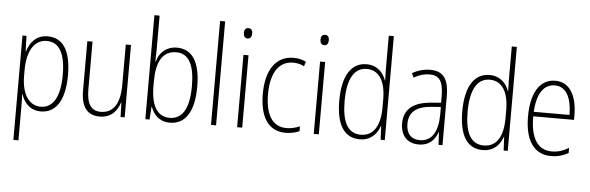

<svg xmlns="http://www.w3.org/2000/svg" viewBox="-57 -962 4293 1398"><g transform="rotate(5 2089.5 -263.0)"><path d="M260 -539C174 -539 132 -481 111 -416H109L105 -529H76V234H113V-16C113 -48 112 -79 111 -102H114C132 -45 175 10 257 10C364 10 431 -82 431 -270C431 -450 371 -539 260 -539ZM256 -505C349 -505 393 -422 393 -269C393 -95 335 -24 253 -24C168 -24 113 -103 113 -239V-284C114 -417 164 -505 256 -505Z M869 -529H831V-233C831 -91 779 -25 691 -25C624 -25 588 -71 588 -178V-529H550V-170C550 -51 594 10 687 10C773 10 814 -46 833 -104H836L839 0H869Z M1058 -506V-760H1020V0H1051L1057 -93H1060C1083 -32 1127 10 1199 10C1316 10 1376 -91 1376 -268C1376 -446 1318 -539 1205 -539C1129 -539 1077 -493 1059 -425H1056C1057 -448 1058 -480 1058 -506ZM1202 -505C1295 -505 1337 -424 1337 -268C1337 -105 1287 -25 1195 -25C1108 -25 1058 -96 1058 -247V-283C1058 -418 1101 -505 1202 -505Z M1537 0V-760H1500V0Z M1711 -726C1688 -726 1680 -709 1680 -688C1680 -667 1690 -650 1710 -650C1731 -650 1741 -666 1741 -689C1741 -709 1733 -726 1711 -726ZM1728 -529H1691V0H1728Z M2046 10C2082 10 2119 2 2146 -11V-46C2116 -33 2082 -25 2049 -25C1940 -25 1894 -120 1894 -260C1894 -418 1955 -504 2057 -504C2084 -504 2112 -498 2137 -485L2149 -518C2122 -532 2092 -539 2056 -539C1931 -539 1856 -437 1856 -259C1856 -93 1917 10 2046 10Z M2271 -726C2248 -726 2240 -709 2240 -688C2240 -667 2250 -650 2270 -650C2291 -650 2301 -666 2301 -689C2301 -709 2293 -726 2271 -726ZM2288 -529H2251V0H2288Z M2587 10C2670 10 2714 -44 2733 -100H2735L2740 0H2770V-760H2733V-517C2733 -491 2734 -463 2735 -433H2733C2715 -488 2668 -539 2591 -539C2479 -539 2415 -441 2415 -258C2415 -83 2473 10 2587 10ZM2592 -24C2496 -24 2454 -107 2454 -258C2454 -420 2503 -505 2595 -505C2686 -505 2733 -426 2733 -294V-236C2733 -104 2687 -24 2592 -24Z M3055 -539C3010 -539 2964 -526 2925 -503L2939 -472C2981 -496 3019 -505 3053 -505C3124 -505 3155 -466 3155 -353V-307L3082 -301C2956 -291 2885 -238 2885 -133C2885 -54 2927 10 3017 10C3099 10 3136 -38 3156 -92H3158L3163 0H3192V-357C3192 -486 3150 -539 3055 -539ZM3085 -271 3156 -276V-218C3155 -101 3115 -22 3023 -22C2960 -22 2924 -62 2924 -133C2924 -219 2978 -262 3085 -271Z M3486 10C3569 10 3613 -44 3632 -100H3634L3639 0H3669V-760H3632V-517C3632 -491 3633 -463 3634 -433H3632C3614 -488 3567 -539 3490 -539C3378 -539 3314 -441 3314 -258C3314 -83 3372 10 3486 10ZM3491 -24C3395 -24 3353 -107 3353 -258C3353 -420 3402 -505 3494 -505C3585 -505 3632 -426 3632 -294V-236C3632 -104 3586 -24 3491 -24Z M3970 -539C3852 -539 3794 -427 3794 -263C3794 -98 3854 10 3986 10C4035 10 4075 -2 4112 -23V-61C4068 -35 4032 -24 3988 -24C3884 -24 3831 -110 3832 -267H4130V-300C4130 -428 4085 -539 3970 -539ZM3970 -505C4057 -505 4094 -415 4094 -300H3833C3840 -437 3891 -505 3970 -505Z"/></g></svg>

Font: Noto Sans Devanagari UI Condensed ExtraLight
Style: Regular
Weight: 200
Width: 3
Designer: Jelle Bosma - Monotype Design Team
Foundry: Monotype Imaging Inc.
Version: Version 2.004